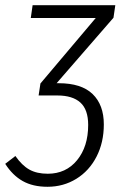

<svg xmlns="http://www.w3.org/2000/svg" viewBox="-36 -705 462 736"><path d="M399 -637 181 -386H189Q276 -386 319 -344.5Q362 -303 362 -228Q362 -159 334 -104.5Q306 -50 256.5 -19.5Q207 11 146 11Q90 11 51 -11Q12 -33 -16 -77L23 -107Q48 -71 76.5 -55Q105 -39 147 -39Q217 -39 259.5 -91Q302 -143 302 -226Q302 -285 272 -312Q242 -339 184 -339H112L119 -385L331 -636H82L89 -685H406Z"/></svg>

Font: Fira Sans Extra Condensed Light
Style: Italic
Weight: 300
Width: 3
Italic angle: -8°
Designer: Carrois Corporate & Edenspiekermann AG
Foundry: Carrois Corporate GbR & Edenspiekermann AG
Version: Version 4.203